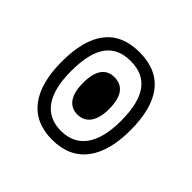

<svg xmlns="http://www.w3.org/2000/svg" viewBox="-123 -588 721 721"><g transform="rotate(45 237.0 -227.5)"><path d="M237 5C359 5 420 -81 420 -228C420 -381 359 -460 237 -460C115 -460 55 -381 55 -228C55 -81 115 5 237 5ZM237 -42C148 -42 105 -108 105 -228C105 -355 148 -413 237 -413C325 -413 370 -355 370 -228C370 -108 325 -42 237 -42ZM237 -129C284 -129 307 -168 307 -228C307 -292 284 -327 237 -327C190 -327 168 -292 168 -228C168 -168 190 -129 237 -129Z"/></g></svg>

Font: Noto Sans Thai UI Condensed Light
Style: Regular
Weight: 300
Width: 3
Designer: Monotype Design Team
Foundry: Monotype Imaging Inc.
Version: Version 1.901